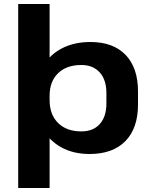

<svg xmlns="http://www.w3.org/2000/svg" viewBox="-20 -760 762 960"><path d="M428 10Q348 10 288 -22.5Q228 -55 195 -113.5Q162 -172 161 -251V-292Q162 -371 195.5 -429Q229 -487 290 -518.5Q351 -550 432 -550Q546 -550 608 -485.5Q670 -421 670 -303V-237Q670 -119 607 -54.5Q544 10 428 10ZM71 -740H228V-382V180H71ZM387 -103Q446 -103 479 -140Q512 -177 512 -242V-295Q512 -361 478.5 -398Q445 -435 387 -435Q313 -435 270.5 -394Q228 -353 228 -281V-260Q228 -187 270.5 -145Q313 -103 387 -103Z"/></svg>

Font: Pathway Extreme
Style: Bold
Weight: 700
Designer: Eduardo Rodriguez Tunni
Foundry: Eduardo Rodriguez Tunni
Version: Version 1.001;gftools[0.9.26]